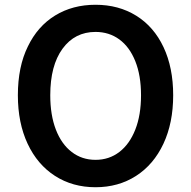

<svg xmlns="http://www.w3.org/2000/svg" viewBox="-20 -772 802 806"><path d="M55 -372Q55 -492 97 -577Q138 -662 211.5 -707Q285 -752 381 -752Q478 -752 552 -706Q626 -660 666.5 -574Q707 -488 707 -372Q707 -256 666 -168.5Q625 -81 551 -33.5Q477 14 381 14Q285 14 211 -33.5Q137 -81 96 -168.5Q55 -256 55 -372ZM572 -372Q572 -455 548 -515Q524 -575 481 -606.5Q438 -638 381 -638Q294 -638 242.5 -567.5Q191 -497 191 -372Q191 -289 214.5 -228Q238 -167 281 -134Q324 -101 381 -101Q438 -101 481 -134Q524 -167 548 -228Q572 -289 572 -372Z"/></svg>

Font: Merged Yaku Han JP SemiBold
Style: Regular
Weight: 600
Designer: Ryoko NISHIZUKA 西塚涼子 (kana, bopomofo & ideographs); Paul D. Hunt (Latin, Greek & Cyrillic); Sandoll Communications 산돌커뮤니
Foundry: Adobe
Version: Version 2.004